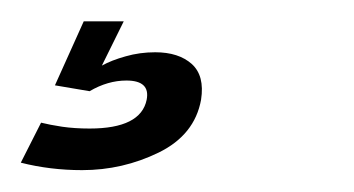

<svg xmlns="http://www.w3.org/2000/svg" viewBox="-28 -20 332 180"><path d="M49 139.5Q19 139.5 -8.5 132.5L10.5 95Q18.5 97 30.2 98.8Q42 100.5 56 100.5Q104 100.5 109.5 73.5Q113 55.5 90.5 55.5Q73 55.5 56 65.5L23.5 60L50.5 0H88L67.5 41.5Q76.5 36.5 89.8 32.8Q103 29 117.5 29Q139.5 29 151.8 40Q164 51 160.5 73.5Q154.5 106.5 120.8 123Q87 139.5 49 139.5Z"/></svg>

Font: Anybody
Style: Italic
Weight: 400
Italic angle: -10°
Designer: Tyler Finck
Foundry: Etcetera Type Company
Version: Version 1.010; ttfautohint (v1.8.3) -l 8 -r 50 -G 200 -x 14 